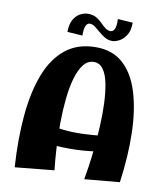

<svg xmlns="http://www.w3.org/2000/svg" viewBox="-100 -1032 963 1121"><g transform="rotate(10 381.0 -471.5)"><path d="M476 5Q481 -22 488.5 -72Q496 -122 502.5 -185Q509 -248 512.5 -316.5Q516 -385 513.5 -449.5Q511 -514 501 -566Q491 -618 469.5 -648.5Q448 -679 414 -679Q377 -679 352 -647Q327 -615 311.5 -560.5Q296 -506 289 -437Q282 -368 281.5 -293.5Q281 -219 285 -147Q289 -75 296 -16L64 7Q53 -161 66 -302.5Q79 -444 119.5 -548Q160 -652 232 -709Q304 -766 411 -766Q510 -766 573 -708.5Q636 -651 667.5 -548Q699 -445 702.5 -308.5Q706 -172 684 -14ZM132 -171 170 -288Q231 -267 293 -259.5Q355 -252 414.5 -254Q474 -256 528 -262Q582 -268 627 -275L637 -199Q571 -173 488 -163Q405 -153 314 -156.5Q223 -160 132 -171ZM320 -819 230 -825Q230 -870 245.5 -897.5Q261 -925 284.5 -937.5Q308 -950 331 -950Q361 -950 381 -938Q401 -926 415.5 -911Q430 -896 445 -884.5Q460 -873 477 -873Q492 -873 500.5 -891.5Q509 -910 507 -950L596 -944Q596 -898 579 -870.5Q562 -843 538.5 -830.5Q515 -818 497 -818Q472 -818 452.5 -829.5Q433 -841 416 -856Q399 -871 383 -883Q367 -895 350 -895Q336 -895 327.5 -876.5Q319 -858 320 -819Z"/></g></svg>

Font: Marhey Light SemiBold
Style: Regular
Weight: 600
Version: Version 1.000